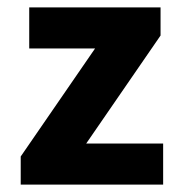

<svg xmlns="http://www.w3.org/2000/svg" viewBox="-20 -499 484 519"><path d="M36 0V-76L237 -368H59V-479H414V-403L213 -111H421V0Z"/></svg>

Font: Narnoor ExtraBold
Style: Regular
Weight: 800
Designer: S. Sridhar Murthy
Foundry: SIL International
Version: Version 3.000